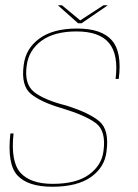

<svg xmlns="http://www.w3.org/2000/svg" viewBox="-20 -706 523 730"><path d="M179 4Q274 4 326.2 -33.2Q378.5 -70.5 385 -130.5Q396 -212 358 -244.5Q320 -277 231 -305Q149 -325.5 110.2 -355.8Q71.5 -386 81.5 -456.5Q89 -515 137.5 -550.8Q186 -586.5 271 -586.5Q357.5 -586.5 394.2 -542.8Q431 -499 419.5 -406H431.5Q444.5 -507.5 405.5 -552.5Q366.5 -597.5 273 -597.5Q182 -597.5 129.8 -559.5Q77.5 -521.5 70 -458Q59.5 -380.5 97.5 -349Q135.5 -317.5 217 -294Q304.5 -267.5 344.2 -238Q384 -208.5 373.5 -132Q367 -78 318.8 -42.5Q270.5 -7 180.5 -7Q96 -7 58 -49Q20 -91 31.5 -198.5H19.5Q6.5 -82.5 46.2 -39.2Q86 4 179 4ZM277 -617.5H290L390 -686H373.5L285 -628.5L215.5 -686H200Z"/></svg>

Font: Anybody Thin Thin
Style: Italic
Weight: 250
Italic angle: -10°
Version: Version 1.113;gftools[0.9.25]